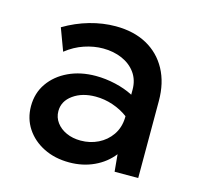

<svg xmlns="http://www.w3.org/2000/svg" viewBox="-81 -584 701 679"><g transform="rotate(15 269.5 -244.0)"><path d="M478 0H391.6L385.7 -62.5Q358.9 -28.3 317.9 -9.3Q276.9 9.8 227.1 9.8Q174.8 9.8 133.8 -10.7Q92.8 -31.2 69.3 -66.9Q45.9 -102.5 45.9 -147.9Q45.9 -195.8 71.3 -232.2Q96.7 -268.6 140.6 -289.3Q184.6 -310.1 240.7 -310.1Q275.9 -310.1 312.3 -301.8Q348.6 -293.5 377.9 -278.3V-296.4Q377.9 -332 359.6 -357.7Q341.3 -383.3 309.8 -397Q278.3 -410.6 240.2 -410.6Q206.5 -410.6 171.6 -398.9Q136.7 -387.2 106 -362.8L75.7 -444.3Q120.1 -470.7 168.2 -484.4Q216.3 -498 262.7 -498Q329.1 -498 377.2 -471.7Q425.3 -445.3 451.7 -396.7Q478 -348.1 478 -282.2ZM246.6 -75.2Q281.2 -75.2 310.5 -89.6Q339.8 -104 358.2 -130.6Q376.5 -157.2 377.9 -192.9V-199.7Q353 -218.3 322 -228.8Q291 -239.3 258.8 -239.3Q209.5 -239.3 176.8 -215.8Q144 -192.4 144 -155.8Q144 -132.8 157.5 -114.5Q170.9 -96.2 194.1 -85.7Q217.3 -75.2 246.6 -75.2Z"/></g></svg>

Font: Kumbh Sans Medium
Style: Regular
Weight: 500
Version: Version 1.005